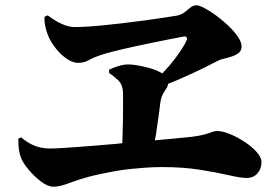

<svg xmlns="http://www.w3.org/2000/svg" viewBox="-20 -730 1040 724"><path d="M148 -667 160 -672Q179 -658 196.5 -648Q214 -638 230.5 -633Q247 -628 262 -628Q283 -628 314.5 -630Q346 -632 383 -636Q420 -640 458.5 -644.5Q497 -649 533 -654Q569 -659 598.5 -663.5Q628 -668 647 -671Q665 -675 676.5 -684Q688 -693 698 -701.5Q708 -710 722 -710Q731 -710 751 -699.5Q771 -689 795 -671.5Q819 -654 841 -633Q863 -612 877 -591.5Q891 -571 891 -554Q891 -539 880 -530.5Q869 -522 854 -517Q839 -512 825.5 -509Q812 -506 806 -503Q777 -488 743.5 -471.5Q710 -455 671 -438Q645 -426 614 -414Q613 -406 609 -399Q602 -389 594.5 -375.5Q587 -362 584 -339Q581 -311 576.5 -281.5Q572 -252 568 -222Q566 -211 564 -201Q600 -204 631 -207Q675 -211 702 -214Q734 -218 751.5 -223Q769 -228 779 -232Q789 -236 798 -236Q820 -236 848.5 -224Q877 -212 904 -194Q931 -176 948.5 -156Q966 -136 966 -119Q966 -94 951 -76.5Q936 -59 910 -59Q887 -59 842 -69.5Q797 -80 733.5 -90Q670 -100 591 -100Q562 -100 532 -98Q502 -96 473 -93Q444 -90 416 -85Q388 -80 362 -74.5Q336 -69 313 -63Q273 -52 239 -39Q205 -26 182 -26Q160 -26 134.5 -45.5Q109 -65 88 -90Q67 -115 60 -133Q54 -148 51.5 -164.5Q49 -181 49 -207L60 -212Q84 -191 110.5 -180.5Q137 -170 168 -170Q187 -170 225.5 -172.5Q264 -175 315.5 -179Q367 -183 423 -188Q432 -189 441 -190Q442 -202 442 -215Q443 -245 443.5 -273Q444 -301 444 -327V-375Q444 -410 425.5 -427.5Q407 -445 392 -454L391 -467Q405 -474 425.5 -480.5Q446 -487 462 -487Q482 -487 507.5 -482Q533 -477 558 -469Q578 -462 592 -453Q607 -469 621 -485Q645 -514 661.5 -539Q678 -564 684 -579Q687 -586 683 -590Q679 -594 671 -592Q656 -589 624.5 -583Q593 -577 554.5 -569Q516 -561 477.5 -552.5Q439 -544 407.5 -536Q376 -528 361 -523Q332 -513 314.5 -503Q297 -493 274 -493Q254 -493 231.5 -508.5Q209 -524 190.5 -547.5Q172 -571 162 -594Q155 -611 151 -629.5Q147 -648 148 -667Z"/></svg>

Font: Early Summer Mincho Heavy
Style: Regular
Weight: 900
Designer: GuiWonder
Version: Version 1.002